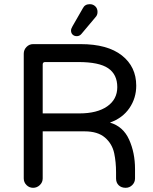

<svg xmlns="http://www.w3.org/2000/svg" viewBox="-20 -894 735 920"><path d="M320.3 -748Q320.3 -755.9 327.1 -767.6L377 -854.5Q386.7 -874 410.2 -874Q425.8 -874 436.5 -863.8Q447.3 -853.5 447.3 -836.9Q447.3 -821.3 437.5 -811.5L370.1 -731.4Q361.3 -720.7 347.7 -720.7Q335.9 -720.7 328.1 -728Q320.3 -735.4 320.3 -748ZM627 -84V-39.1Q627 -20.5 613.8 -7.3Q600.6 5.9 582 5.9Q561.5 5.9 548.8 -6.3Q536.1 -18.6 536.1 -39.1V-68.4Q536.1 -117.2 527.3 -159.2Q517.6 -205.1 482.9 -234.9Q448.2 -264.6 385.7 -264.6H184.6V-39.1Q184.6 -20.5 170.9 -7.3Q157.2 5.9 138.7 5.9Q120.1 5.9 106.9 -7.3Q93.8 -20.5 93.8 -39.1V-636.7Q93.8 -655.3 106.9 -668.9Q120.1 -682.6 138.7 -682.6H366.2Q495.1 -682.6 564 -628.4Q632.8 -574.2 632.8 -483.4Q632.8 -423.8 600.1 -376Q567.4 -328.1 506.8 -306.6Q570.3 -288.1 598.6 -225.1Q627 -162.1 627 -84ZM542 -476.6Q542 -537.1 498.5 -566.9Q455.1 -596.7 355.5 -596.7H196.3Q184.6 -596.7 184.6 -585V-350.6H360.4Q445.3 -350.6 493.7 -384.3Q542 -418 542 -476.6Z"/></svg>

Font: FakePearl
Style: Regular
Weight: 400
Version: Version 1.2